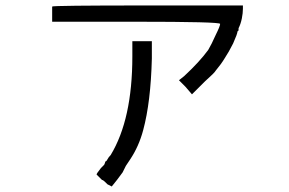

<svg xmlns="http://www.w3.org/2000/svg" viewBox="-20 -633 1040 692"><path d="M457 -484.4H527.3V-421.9Q523.4 -265.6 496.1 -164.1Q480.5 -105.5 449.2 -58.6L433.6 -35.2L421.9 -11.7Q402.3 15.6 382.8 39.1Q382.8 39.1 367.2 31.2L359.4 23.4Q351.6 15.6 347.7 15.6Q328.1 -3.9 328.1 -3.9Q328.1 -7.8 343.8 -27.3L351.6 -35.2L355.5 -39.1Q359.4 -46.9 359.4 -50.8Q363.3 -50.8 367.2 -58.6Q371.1 -66.4 378.9 -74.2Q457 -203.1 457 -429.7ZM168 -609.4Q168 -613.3 511.7 -613.3H855.5V-601.6Q855.5 -585.9 851.6 -566.4Q847.7 -546.9 839.8 -531.2V-523.4Q835.9 -519.5 835.9 -519.5Q835.9 -511.7 820.3 -476.6Q804.7 -445.3 789.1 -421.9Q777.3 -402.3 757.8 -378.9Q753.9 -371.1 718.8 -339.8Q687.5 -308.6 679.7 -300.8L671.9 -293L648.4 -320.3L625 -343.8L644.5 -359.4Q699.2 -410.2 730.5 -453.1Q742.2 -472.7 757.8 -507.8Q773.4 -539.1 773.4 -546.9Q773.4 -554.7 468.8 -554.7H168V-578.1Q168 -585.9 168 -597.7Z"/></svg>

Font: 和音 by 宁静之雨，公众号njzyshare
Style: Regular
Weight: 400
Designer: Steve Matteson
Foundry: Ascender Corporation
Version: Version 6.00;June 8, 2018;FontCreator 11.0.0.2388 32-bit